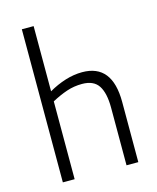

<svg xmlns="http://www.w3.org/2000/svg" viewBox="-109 -790 707 865"><g transform="rotate(-15 245.0 -357.0)"><path d="M76 -714H131V-410Q169 -432 209 -444.5Q249 -457 288 -457Q428 -457 428 -281V0H373V-269Q373 -337 350.5 -371.5Q328 -406 274 -406Q236 -406 202 -394.5Q168 -383 131 -363V0H76Z"/></g></svg>

Font: Noto Sans ExtraCondensed Light
Style: Regular
Weight: 300
Width: 2
Designer: Monotype Design Team
Foundry: Monotype Imaging Inc.
Version: Version 2.013; ttfautohint (v1.8.4.7-5d5b)